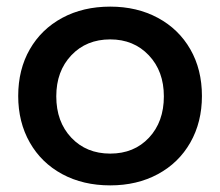

<svg xmlns="http://www.w3.org/2000/svg" viewBox="-20 -556 665 580"><path d="M590 -266Q590 -187 555 -125.5Q520 -64 457 -30Q394 4 313 4Q231 4 168 -30Q105 -64 70 -125.5Q35 -187 35 -266Q35 -346 70 -407Q105 -468 168 -502Q231 -536 313 -536Q394 -536 457 -502Q520 -468 555 -407Q590 -346 590 -266ZM150 -265Q150 -188 195.5 -140Q241 -92 313 -92Q385 -92 430 -140Q475 -188 475 -265Q475 -341 429.5 -389Q384 -437 313 -437Q241 -437 195.5 -389Q150 -341 150 -265Z"/></svg>

Font: Sapa
Style: Regular
Weight: 400
Version: Version 1.20 June 8, 2016